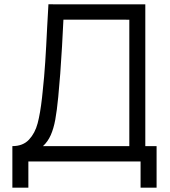

<svg xmlns="http://www.w3.org/2000/svg" viewBox="-20 -740 778 880"><path d="M36.7 -70.3Q85.3 -70.3 113 -100.1Q140.7 -129.8 152.6 -175.1Q164.5 -220.3 172.5 -291.3L175.3 -318Q183 -388.8 187.3 -455.7Q191.7 -522.5 196.3 -618.7Q197.7 -643.2 199.1 -668.6Q200.5 -694 202 -720.3L646 -720V-70.3H697.7V120H624.3V0H110V120H36.7ZM177 -70.3H572.7V-649.7L270.7 -650Q266.7 -572.5 264.3 -527.2Q256.8 -395.2 247 -296Q240.8 -231.7 233.3 -191.2Q225.8 -150.7 212.6 -120.8Q199.3 -90.8 177 -70.3Z"/></svg>

Font: Manrope
Style: Regular
Weight: 400
Designer: Mikhail Sharanda
Foundry: Mikhail Sharanda
Version: Version 4.503